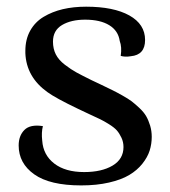

<svg xmlns="http://www.w3.org/2000/svg" viewBox="-20 -544 510 577"><path d="M224.1 13.2Q129.9 13.2 83 -20Q36.1 -53.2 36.1 -106.9Q36.1 -136.2 53.5 -153.6Q70.8 -170.9 108.9 -165Q104 -146 106.9 -121.1Q109.9 -78.1 143.1 -52.5Q176.3 -26.9 232.9 -26.9Q285.6 -26.9 318.4 -46.4Q351.1 -65.9 351.1 -102.1Q351.1 -117.2 345 -130.1Q338.9 -143.1 331.3 -151.9Q323.7 -160.6 307.6 -170.7Q291.5 -180.7 280.8 -185.8Q270 -190.9 247.8 -201.2Q225.6 -211.4 214.8 -216.8Q147.5 -249 122.6 -267.1Q59.1 -312.5 56.2 -384.3Q56.2 -387.7 56.2 -391.1Q56.2 -425.8 70.8 -451.9Q85.4 -478 111.1 -493.4Q136.7 -508.8 168.7 -516.4Q200.7 -523.9 238.8 -523.9Q321.3 -523.9 368.7 -497.6Q416 -471.2 416 -423.8Q416 -378.9 373 -375Q356 -372.1 342.8 -376Q346.7 -402.8 339.8 -420.9Q335.4 -451.7 308.3 -468.3Q281.2 -484.9 235.8 -484.9Q193.8 -484.9 166.5 -468.8Q139.2 -452.6 139.2 -418.9Q139.2 -397.5 147.7 -380.6Q156.2 -363.8 175 -349.4Q193.8 -335 210 -326.2Q226.1 -317.4 254.9 -303.2Q262.2 -299.8 266.1 -297.9Q272.5 -294.9 284.7 -289.1Q306.2 -278.8 317.1 -273.4Q328.1 -268.1 346.9 -257.6Q365.7 -247.1 376 -239.3Q386.2 -231.4 399.4 -219Q412.6 -206.5 419.4 -194.6Q426.3 -182.6 431.2 -166.5Q436 -150.4 436 -132.8Q436 -111.3 429.7 -91.3Q423.3 -71.3 407.7 -51.8Q392.1 -32.2 368.4 -18.1Q344.7 -3.9 307.6 4.6Q270.5 13.2 224.1 13.2Z"/></svg>

Font: Arima Madurai Medium
Style: Regular
Weight: 500
Designer: Joana Correia and Natanael Gama
Foundry: NDISCOVER
Version: Version 1.019;PS 001.019;hotconv 1.0.88;makeotf.lib2.5.64775